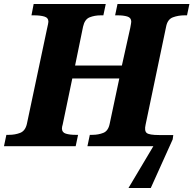

<svg xmlns="http://www.w3.org/2000/svg" viewBox="-44 -734 971 964"><path d="M601 210 726 0H395L407 -57H420Q450 -57 475 -67Q500 -77 507 -114L555 -340H319L271 -110Q267 -97 267 -89Q267 -69 286.5 -63Q306 -57 335 -57H348L336 0H-24L-12 -57H1Q32 -57 57.5 -67Q83 -77 91 -112L192 -589Q199 -619 199 -625Q199 -645 178.5 -651Q158 -657 127 -657H114L125 -714H487L475 -657H462Q431 -657 406 -647Q381 -637 373 -600L333 -405H568L610 -594Q615 -620 615 -625Q615 -645 595.5 -651Q576 -657 547 -657H534L546 -714H907L895 -657H882Q851 -657 824 -647Q797 -637 790 -600L687 -108Q680 -77 692.5 -66.5Q705 -56 755 -56H826L823 -34L713 210Z"/></svg>

Font: Noto Serif ExtraBold
Style: Italic
Weight: 800
Italic angle: -12°
Designer: Monotype Design Team
Foundry: Monotype Imaging Inc.
Version: Version 2.013